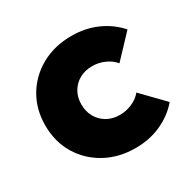

<svg xmlns="http://www.w3.org/2000/svg" viewBox="-120 -621 758 754"><g transform="rotate(-30 259.5 -244.0)"><path d="M496.1 -80.1Q460.4 -38.1 407.7 -14.2Q355 9.8 291 9.8Q214.8 9.8 155 -23.2Q95.2 -56.2 61 -113.5Q26.9 -170.9 26.9 -244.1Q26.9 -317.4 61 -374.8Q95.2 -432.1 155 -465.1Q214.8 -498 291 -498Q354.5 -498 407 -474.4Q459.5 -450.7 495.1 -409.7L401.4 -310.5Q384.3 -331.1 357.7 -342.8Q331.1 -354.5 302.2 -354.5Q270 -354.5 244.9 -340.6Q219.7 -326.7 205.3 -301.8Q190.9 -276.9 190.9 -245.1Q190.9 -212.4 205.3 -187.3Q219.7 -162.1 244.9 -147.9Q270 -133.8 302.2 -133.8Q331.1 -133.8 357.9 -145.5Q384.8 -157.2 401.4 -177.7Z"/></g></svg>

Font: Kumbh Sans ExtraBold
Style: Regular
Weight: 800
Version: Version 1.005